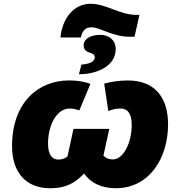

<svg xmlns="http://www.w3.org/2000/svg" viewBox="-20 -989 957 1019"><path d="M301 -790H409C418 -828 434 -844 466 -844C512 -844 576 -794 669 -794H694L720 -910H703C617 -910 543 -969 460 -969C372 -969 310 -891 301 -790ZM412 -646 399 -595C495 -595 594 -638 594 -729C594 -776 559 -804 512 -804C455 -804 424 -778 424 -751C424 -726 435 -716 458 -709C470 -705 483 -699 483 -686C483 -660 454 -650 412 -646ZM245 10C337 10 383 -23 426 -68C460 -20 515 10 595 10C772 10 872 -149 872 -329C872 -480 794 -562 659 -562C610 -562 568 -555 533 -545L555 -400C579 -409 600 -414 621 -413C654 -413 679 -390 679 -326C679 -228 633 -143 580 -143C553 -143 540 -152 529 -163L560 -305H370L338 -158C324 -148 309 -142 291 -142C259 -142 235 -163 235 -228C235 -320 278 -413 350 -413C368 -413 384 -409 401 -403L460 -544C433 -553 403 -562 344 -562C193 -562 44 -455 44 -213C44 -72 120 10 245 10Z"/></svg>

Font: Noto Sans Black
Style: Italic
Weight: 900
Italic angle: -12°
Designer: Monotype Design Team
Foundry: Monotype Imaging Inc.
Version: Version 2.013